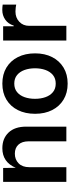

<svg xmlns="http://www.w3.org/2000/svg" viewBox="507 -1100 604 1658"><g transform="rotate(-90 809.0 -271.0)"><path d="M194.3 -319.8V0H67.4V-545.9H187.5L189 -437Q237.8 -552.7 357.9 -552.7Q442.4 -552.7 493.4 -499Q544.4 -445.3 544.4 -347.2V0H417.5V-327.6Q417.5 -382.3 389.2 -413.6Q360.8 -444.8 311 -444.8Q260.3 -444.8 227.3 -412.1Q194.3 -379.4 194.3 -319.8Z M916 11.2Q836.4 11.2 777.8 -24.2Q719.2 -59.6 687.3 -122.8Q655.3 -186 655.3 -270Q655.3 -355 687.3 -418.7Q719.2 -482.4 777.8 -517.6Q836.4 -552.7 916 -552.7Q995.6 -552.7 1054.2 -517.6Q1112.8 -482.4 1145 -418.7Q1177.2 -355 1177.2 -270Q1177.2 -186 1145 -122.8Q1112.8 -59.6 1054.2 -24.2Q995.6 11.2 916 11.2ZM916 -91.8Q960.4 -91.8 989.7 -115.7Q1019 -139.6 1033.7 -180.2Q1048.3 -220.7 1048.3 -270.5Q1048.3 -320.8 1033.7 -361.3Q1019 -401.9 989.7 -425.8Q960.4 -449.7 916 -449.7Q872.1 -449.7 842.8 -425.8Q813.5 -401.9 799.1 -361.3Q784.7 -320.8 784.7 -270.5Q784.7 -220.7 799.1 -180.2Q813.5 -139.6 842.8 -115.7Q872.1 -91.8 916 -91.8Z M1288.1 0V-545.9H1411.1V-454.6H1417Q1431.6 -502 1468.3 -527.6Q1504.9 -553.2 1551.8 -553.2Q1576.2 -553.2 1598.1 -549.8V-433.1Q1590.3 -435.1 1572.8 -437.3Q1555.2 -439.5 1538.1 -439.5Q1484.9 -439.5 1450 -406.5Q1415 -373.5 1415 -321.3V0Z"/></g></svg>

Font: Inter SemiBold
Style: Regular
Weight: 600
Designer: Rasmus Andersson
Foundry: rsms
Version: Version 4.001;git-9221beed3